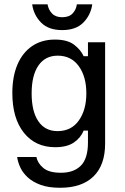

<svg xmlns="http://www.w3.org/2000/svg" viewBox="-20 -697 582 895"><path d="M260 178.3Q206.7 178.3 170 165Q133.3 151.7 110 130.4Q86.7 109.2 75 84.2Q63.3 59.2 60 35H150Q155 63.3 181.7 85.8Q208.3 108.3 264.2 108.3Q324.2 108.3 357.1 75Q390 41.7 390 -32.5V-88.3H370Q356.7 -55 324.6 -32.9Q292.5 -10.8 237.5 -10.8Q145 -10.8 91.2 -78.3Q37.5 -145.8 37.5 -263.3Q37.5 -340 61.2 -395.8Q85 -451.7 129.6 -482.1Q174.2 -512.5 235.8 -512.5Q293.3 -512.5 324.6 -489.2Q355.8 -465.8 370 -435H390V-500H470V-27.5Q470 72.5 415.8 125.4Q361.7 178.3 260 178.3ZM248.3 -85.8Q312.5 -85.8 347.5 -135.4Q382.5 -185 382.5 -261.7Q382.5 -340 347.1 -388.8Q311.7 -437.5 249.2 -437.5Q190.8 -437.5 159.2 -391.7Q127.5 -345.8 127.5 -261.7Q127.5 -177.5 158.8 -131.7Q190 -85.8 248.3 -85.8ZM270 -556.7Q205.8 -556.7 171.2 -592.1Q136.7 -627.5 130 -676.7H201.7Q205.8 -651.7 222.5 -634.2Q239.2 -616.7 270 -616.7Q301.7 -616.7 318.3 -634.2Q335 -651.7 338.3 -676.7H410Q403.3 -627.5 368.8 -592.1Q334.2 -556.7 270 -556.7Z"/></svg>

Font: Familjen Grotesk Variable
Style: Regular
Weight: 400
Designer: Anders Wikstroem, Jonas Baeckman, Matilda Gysing, Kristian Moeller
Foundry: Familjen STHLM AB
Version: Version 2.000